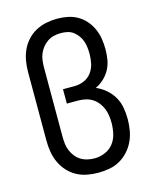

<svg xmlns="http://www.w3.org/2000/svg" viewBox="-113 -819 726 904"><g transform="rotate(-15 250.0 -367.5)"><path d="M254 8Q227 8 200 3Q173 -2 149 -15Q125 -28 106.5 -48.5Q88 -69 76.5 -94Q65 -119 60.5 -146Q56 -173 56 -200V-535Q56 -562 60.5 -589Q65 -616 76 -640.5Q87 -665 105.5 -685.5Q124 -706 148 -719Q172 -732 199 -737.5Q226 -743 253 -743Q279 -743 304 -738Q329 -733 351 -720.5Q373 -708 390 -688.5Q407 -669 417.5 -645.5Q428 -622 432 -596.5Q436 -571 436 -546Q436 -521 432 -496Q428 -471 416.5 -449Q405 -427 386.5 -409.5Q368 -392 345 -381Q371 -370 392.5 -351.5Q414 -333 428 -309Q442 -285 447 -257Q452 -229 452 -201Q452 -174 447.5 -147Q443 -120 431.5 -95Q420 -70 401.5 -49.5Q383 -29 359.5 -15.5Q336 -2 308.5 3Q281 8 254 8ZM254 -62Q280 -62 305 -72.5Q330 -83 346 -103.5Q362 -124 368 -150.5Q374 -177 374 -203Q374 -221 371.5 -238.5Q369 -256 362.5 -272.5Q356 -289 344.5 -303.5Q333 -318 318 -327.5Q303 -337 285.5 -341Q268 -345 250 -345H194V-415H250Q274 -415 296.5 -424.5Q319 -434 333.5 -453.5Q348 -473 353 -496.5Q358 -520 358 -544Q358 -560 356 -576Q354 -592 349 -606.5Q344 -621 334.5 -634Q325 -647 312.5 -656.5Q300 -666 284 -669.5Q268 -673 253 -673Q235 -673 218 -669Q201 -665 187 -655.5Q173 -646 162 -632.5Q151 -619 144.5 -603Q138 -587 136 -569.5Q134 -552 134 -535V-200Q134 -183 136 -165.5Q138 -148 144.5 -132Q151 -116 162 -102Q173 -88 187.5 -79Q202 -70 219.5 -66Q237 -62 254 -62Z"/></g></svg>

Font: Iosevka Curly
Style: Regular
Weight: 400
Monospace: yes
Designer: Belleve Invis
Foundry: Belleve Invis
Version: Version 22.1.2; ttfautohint (v1.8.4)